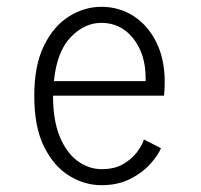

<svg xmlns="http://www.w3.org/2000/svg" viewBox="-20 -532 590 563"><path d="M277.5 11Q228 11 183 -16.5Q138 -44 109.2 -101.8Q80.5 -159.5 80.5 -251Q80.5 -340.5 109 -398.2Q137.5 -456 182.5 -484Q227.5 -512 277.5 -512Q329.5 -512 371.5 -485Q413.5 -458 438.2 -408.5Q463 -359 463 -291.5Q463 -270 461 -251.5H135.5V-251Q135.5 -178.5 155.5 -130.8Q175.5 -83 208 -59.5Q240.5 -36 278.5 -36Q316 -36 341.5 -51Q367 -66 382 -86.2Q397 -106.5 402 -123L452 -97.5Q444 -77.5 421.5 -52Q399 -26.5 362.8 -7.8Q326.5 11 277.5 11ZM277 -465Q228 -465 187.5 -423.2Q147 -381.5 138 -294H407V-303Q407 -373.5 370.8 -419.2Q334.5 -465 277 -465Z"/></svg>

Font: Trispace SemiCondensed ExtraLight
Style: Regular
Weight: 200
Width: 4
Designer: Tyler Finck
Foundry: Etcetera Type Company
Version: Version 1.210; ttfautohint (v1.8.3)